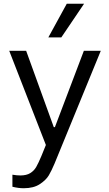

<svg xmlns="http://www.w3.org/2000/svg" viewBox="-20 -797 577 1021"><path d="M106 204Q78 204 46 196V132Q70 136 88 136Q121 136 141 123.5Q161 111 172.5 91Q184 71 200 33L224 -26L29 -527H119L266 -121H272L426 -527H516L270 73Q254 111 239.5 135.5Q225 160 192 182Q159 204 106 204ZM237 -598 335 -777H427L306 -598Z"/></svg>

Font: Be Vietnam
Style: Regular
Weight: 400
Designer: Gabriel Lam
Foundry: TypeRant
Version: Version 4.000